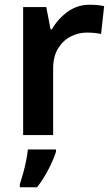

<svg xmlns="http://www.w3.org/2000/svg" viewBox="-20 -572 474 813"><path d="M360 -552Q375 -552 392 -550.5Q409 -549 421 -546L408 -428Q396 -431 380.5 -432.5Q365 -434 347 -434Q312 -434 279.5 -417.5Q247 -401 226 -367Q205 -333 205 -281V0H78V-542H176L194 -448H200Q224 -491 265.5 -521.5Q307 -552 360 -552ZM217 71Q207 103 185.5 144.5Q164 186 137 221H64V208Q70 190 77.5 163.5Q85 137 90.5 109.5Q96 82 98 61H217Z"/></svg>

Font: Noto Sans Cherokee SemiBold
Style: Regular
Weight: 600
Designer: Monotype Design Team
Foundry: Monotype Imaging Inc.
Version: Version 2.001; ttfautohint (v1.8.4.7-5d5b)